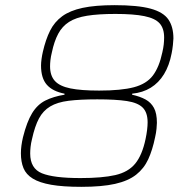

<svg xmlns="http://www.w3.org/2000/svg" viewBox="-20 -716 722 744"><path d="M295 8Q224 8 178.5 0Q133 -8 107 -24Q81 -40 71 -64.5Q61 -89 61 -122Q61 -136 63 -151.5Q65 -167 69 -184Q84 -244 104.5 -277.5Q125 -311 156 -326.5Q187 -342 230 -349V-353Q184 -362 161.5 -387.5Q139 -413 139 -462Q139 -473 141 -487.5Q143 -502 146 -515Q157 -563 174 -597Q191 -631 221 -653Q251 -675 300 -685.5Q349 -696 424 -696Q514 -696 563.5 -682.5Q613 -669 632.5 -640.5Q652 -612 652 -567Q652 -560 650 -541.5Q648 -523 645 -509Q636 -462 615.5 -428.5Q595 -395 564 -376Q533 -357 492 -353V-349Q523 -342 544 -330.5Q565 -319 576.5 -298Q588 -277 588 -240Q588 -233 586.5 -217Q585 -201 581 -184Q571 -135 554.5 -99Q538 -63 507.5 -39Q477 -15 426 -3.5Q375 8 295 8ZM292 -26Q376 -26 426.5 -37.5Q477 -49 504 -82Q531 -115 544 -177Q548 -196 550 -212.5Q552 -229 552 -242Q552 -280 533 -299Q514 -318 471.5 -324.5Q429 -331 357 -331Q290 -331 246 -325.5Q202 -320 174.5 -303.5Q147 -287 131 -257Q115 -227 104 -177Q100 -161 98.5 -147Q97 -133 97 -121Q97 -63 142.5 -44.5Q188 -26 292 -26ZM364 -365Q450 -365 499 -378Q548 -391 572.5 -423.5Q597 -456 609 -513Q613 -530 614.5 -544Q616 -558 616 -571Q616 -606 598.5 -625.5Q581 -645 539.5 -653.5Q498 -662 427 -662Q361 -662 317.5 -655Q274 -648 247.5 -631Q221 -614 205.5 -585Q190 -556 181 -513Q177 -497 175.5 -483.5Q174 -470 174 -459Q174 -423 192.5 -402.5Q211 -382 252.5 -373.5Q294 -365 364 -365Z"/></svg>

Font: Saira Thin
Style: Italic
Weight: 100
Italic angle: -12°
Designer: Hector Gatti with collaboration of the Omnibus-Type team
Foundry: Omnibus-Type
Version: Version 1.101